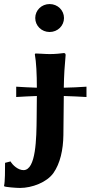

<svg xmlns="http://www.w3.org/2000/svg" viewBox="-55 -696 461 948"><path d="M127 -222 126 -116C125 -12 123 144 61 144C34 144 7 119 -3 101L-30 108C-30 141 -30 203 -35 221L-34 224C-27 228 26 232 44 232C102 232 176 205 209 158C242 111 257 44 258 -29L260 -222C298 -221 335 -219 372 -217V-268C333 -265 296 -264 260 -263C261 -328 264 -368 269 -424C269 -431 266 -434 260 -434C246 -432 219 -429 191 -429C165 -429 138 -432 120 -432L117 -428C124 -390 127 -329 127 -263C91 -264 58 -266 25 -268V-217C60 -219 93 -221 127 -222ZM119 -607C119 -569 150 -538 190 -538C230 -538 261 -569 261 -607C261 -645 230 -676 190 -676C150 -676 119 -645 119 -607Z"/></svg>

Font: Libertinus Sans
Style: Bold
Weight: 700
Designer: Philipp H. Poll, Khaled Hosny
Foundry: Caleb Maclennan
Version: Version 7.050;RELEASE